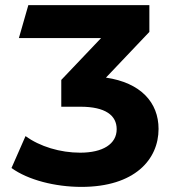

<svg xmlns="http://www.w3.org/2000/svg" viewBox="-20 -720 678 752"><path d="M565 -595V-700H91L54 -571H376L220 -407V-302H295C393 -302 437 -268 437 -214C437 -156 383 -122 294 -122C216 -122 136 -146 80 -187L25 -62C90 -15 196 12 299 12C507 12 601 -95 601 -215C601 -319 531 -396 395 -416Z"/></svg>

Font: Talent SemiBold
Style: Bold
Weight: 700
Designer: Mike Powis
Version: Version 1.001;hotconv 1.0.109;makeotfexe 2.5.65596